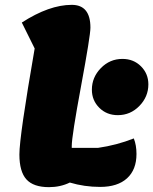

<svg xmlns="http://www.w3.org/2000/svg" viewBox="-20 -746 632 792"><path d="M182 26Q118 26 89 -6Q60 -38 60 -109Q60 -183 123 -546L70 -653Q183 -726 276 -726Q353 -726 353 -632Q353 -599 314.5 -391.5Q276 -184 276 -144V-136H384Q461 -147 532 -175Q543 -147 543 -111Q543 -46 504 -10.5Q465 25 393 25Q328 25 268 7Q229 26 182 26ZM466 -271Q420 -271 389.5 -301.5Q359 -332 359 -376Q359 -427 396 -465Q433 -503 485 -503Q531 -503 561.5 -472.5Q592 -442 592 -398Q592 -347 555 -309Q518 -271 466 -271Z"/></svg>

Font: Lemonada
Style: Bold
Weight: 700
Designer: Mohamed Gaber (Arabic), Eduardo Tunni (Latin)
Foundry: Kief Type Foundry
Version: Version 4.004